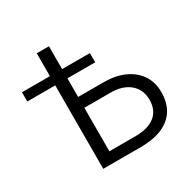

<svg xmlns="http://www.w3.org/2000/svg" viewBox="-159 -879 1036 1037"><g transform="rotate(-30 359.0 -360.0)"><path d="M197 0 198 -720H274L273 -65.5H436Q514 -65.5 557 -99.2Q600 -133 600 -198.5Q600 -262 556.2 -299.2Q512.5 -336.5 437 -336.5H236V-404H432Q504.5 -404 559.2 -379.8Q614 -355.5 645 -310.5Q676 -265.5 676 -202.5Q676 -136.5 647.5 -91.5Q619 -46.5 564.2 -23.2Q509.5 0 430.5 0ZM23.5 -520V-577.5H447V-520Z"/></g></svg>

Font: Geologica Roman ExtraLight
Style: Regular
Weight: 250
Designer: Sindre Bremnes, Frode Helland
Foundry: Monokrom Skriftforlag AS
Version: Version 1.010;gftools[0.9.28]